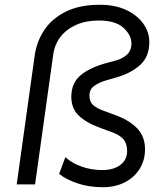

<svg xmlns="http://www.w3.org/2000/svg" viewBox="-20 -773 692 805"><path d="M411 12Q352 12 303 -5Q254 -22 228 -44L254 -114Q281 -89 322 -74.5Q363 -60 409 -60Q456 -60 484.5 -81.5Q513 -103 513 -139Q513 -171 497.5 -189Q482 -207 449 -219L400 -237Q342 -258 310.5 -288Q279 -318 279 -367Q279 -425 318 -457.5Q357 -490 427 -509L461 -518Q493 -526 512 -543.5Q531 -561 531 -591Q531 -626 497.5 -656.5Q464 -687 394 -687Q341 -687 300 -669Q259 -651 234 -619Q209 -587 203 -543L127 0H50L126 -544Q135 -602 167 -649Q199 -696 256.5 -724.5Q314 -753 399 -753Q463 -753 509.5 -731Q556 -709 581 -673.5Q606 -638 606 -597Q606 -535 567.5 -500.5Q529 -466 470 -449L428 -437Q394 -427 374.5 -412.5Q355 -398 355 -372Q355 -347 370 -333Q385 -319 416 -308L465 -290Q524 -268 556 -234Q588 -200 588 -147Q588 -101 565.5 -65Q543 -29 503 -8.5Q463 12 411 12Z"/></svg>

Font: Finlandica
Style: Italic
Weight: 400
Italic angle: -8°
Designer: Niklas Ekholm, Juho Hiilivirta, Jaakko Suomalainen
Foundry: Helsinki Type Studio
Version: Version 1.064